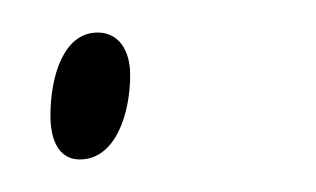

<svg xmlns="http://www.w3.org/2000/svg" viewBox="-20 -92 194 118"><path d="M29 6C51 6 60 -22 60 -46C60 -61 53 -72 40 -72C19 -72 11 -45 11 -21C11 -3 18 6 29 6Z"/></svg>

Font: Noto Serif Display Condensed Thin
Style: Italic
Weight: 100
Width: 3
Italic angle: -12°
Designer: Monotype Design Team
Foundry: Monotype Imaging Inc.
Version: Version 2.009